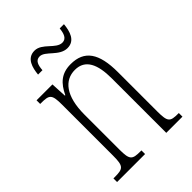

<svg xmlns="http://www.w3.org/2000/svg" viewBox="-208 -802 897 897"><g transform="rotate(-45 241.0 -353.5)"><path d="M305 -606C355 -606 368 -654 372 -697H344C341 -667 333 -641 306 -641C264 -641 237 -707 187 -707C136 -707 124 -657 120 -616H149C151 -646 158 -671 185 -671C222 -671 251 -606 305 -606ZM26 0H211V-24H205C151 -24 141 -31 141 -99V-330C141 -454 189 -510 257 -510C326 -510 351 -452 351 -360V0H458V-24H454C401 -24 392 -31 392 -100V-360C392 -486 352 -543 262 -543C200 -543 167 -511 142 -458H139L135 -536H30V-512H35C90 -512 100 -506 100 -438V-100C100 -31 90 -24 34 -24H26Z"/></g></svg>

Font: Noto Serif Sinhala ExtraCondensed ExtraLight
Style: Regular
Weight: 200
Width: 2
Designer: Jelle Bosma - Monotype Design Team
Foundry: Monotype Imaging Inc.
Version: Version 2.007